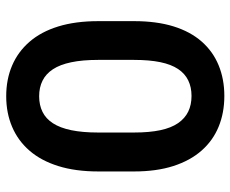

<svg xmlns="http://www.w3.org/2000/svg" viewBox="-84 -678 770 643"><g transform="rotate(-90 301.5 -356.0)"><path d="M552.7 -412.1V-292.5Q552.7 -217.3 535.2 -160.6Q517.6 -104 484.4 -66.2Q451.2 -28.3 404.8 -9.3Q358.4 9.8 302.2 9.8Q245.6 9.8 199.2 -9.3Q152.8 -28.3 119.4 -66.2Q85.9 -104 67.6 -160.6Q49.3 -217.3 49.3 -292.5V-412.1Q49.3 -488.8 67.4 -546.4Q85.4 -604 118.9 -642.6Q152.3 -681.2 198.7 -700.9Q245.1 -720.7 301.3 -720.7Q357.9 -720.7 404.1 -700.9Q450.2 -681.2 483.6 -642.6Q517.1 -604 534.9 -546.4Q552.7 -488.8 552.7 -412.1ZM422.9 -292.5V-413.1Q422.9 -465.3 415 -502.9Q407.2 -540.5 391.6 -564.2Q376 -587.9 353.3 -599.1Q330.6 -610.4 301.3 -610.4Q271.5 -610.4 248.8 -599.1Q226.1 -587.9 210.7 -564.2Q195.3 -540.5 187.5 -502.9Q179.7 -465.3 179.7 -413.1V-292.5Q179.7 -241.2 187.5 -204.6Q195.3 -168 211.2 -145Q227.1 -122.1 249.8 -111.1Q272.5 -100.1 302.2 -100.1Q331.5 -100.1 354.2 -111.1Q377 -122.1 392.3 -145Q407.7 -168 415.3 -204.6Q422.9 -241.2 422.9 -292.5Z"/></g></svg>

Font: Roboto Condensed SemiBold
Style: Regular
Weight: 600
Designer: Christian Robertson
Foundry: Google
Version: Version 3.008; 2023